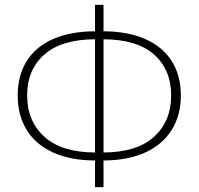

<svg xmlns="http://www.w3.org/2000/svg" viewBox="-20 -759 819 792"><path d="M375 -97Q272 -97 200 -129.5Q128 -162 90.5 -222.5Q53 -283 53 -365Q53 -448 90.5 -507.5Q128 -567 200 -598.5Q272 -630 375 -630H404Q506 -630 578 -598.5Q650 -567 688 -507.5Q726 -448 726 -365Q726 -283 688 -222.5Q650 -162 578 -129.5Q506 -97 404 -97ZM374 -130H404Q544 -130 615 -194.5Q686 -259 686 -365Q686 -472 615 -534.5Q544 -597 404 -597H374Q235 -597 163.5 -534.5Q92 -472 92 -365Q92 -259 163.5 -194.5Q235 -130 374 -130ZM372 13V-739H407V13Z"/></svg>

Font: Shanggu Sans SC VF
Style: Regular
Weight: 250
Designer: GuiWonder
Version: Version 1.021